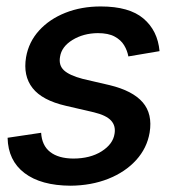

<svg xmlns="http://www.w3.org/2000/svg" viewBox="-20 -573 533 604"><path d="M481.9 -412.1 383.8 -395.5Q380.4 -414.1 370.4 -430.7Q360.4 -447.3 340.6 -458Q320.8 -468.8 287.6 -468.8Q242.2 -468.3 208 -447.3Q173.8 -426.3 168.9 -394.5Q164.1 -367.7 181.2 -351.8Q198.2 -335.9 240.7 -324.7L324.7 -305.2Q397.5 -287.6 429 -251Q460.4 -214.4 450.7 -155.8Q442.4 -106.9 408.2 -69.3Q374 -31.7 320.6 -10.5Q267.1 10.7 201.7 11.2Q108.9 10.7 57.1 -28.6Q5.4 -67.9 3.9 -139.6L109.4 -155.3Q111.8 -115.2 137.7 -95Q163.6 -74.7 210 -74.2Q263.7 -74.2 299.6 -96.9Q335.4 -119.6 340.3 -151.9Q344.7 -177.2 329.3 -193.8Q314 -210.4 275.4 -219.7L187 -240.2Q112.8 -257.3 82.5 -295.9Q52.2 -334.5 62 -393.1Q70.3 -440.9 102.8 -476.8Q135.3 -512.7 185.5 -532.7Q235.8 -552.7 296.9 -552.7Q386.7 -552.7 431.4 -514.6Q476.1 -476.6 481.9 -412.1Z"/></svg>

Font: Inter Tight Medium
Style: Italic
Weight: 500
Italic angle: -9.39999°
Designer: Rasmus Andersson
Foundry: rsms
Version: Version 3.004